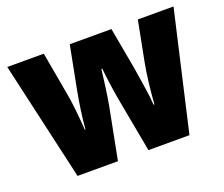

<svg xmlns="http://www.w3.org/2000/svg" viewBox="-96 -697 981 840"><g transform="rotate(-20 394.0 -276.5)"><path d="M418 -243Q411 -280 404.5 -326Q398 -372 395 -404H391Q387 -368 380.5 -322Q374 -276 368 -242L321 0H133L7 -553H177L210 -368Q218 -329 223.5 -277Q229 -225 232 -179H235Q238 -219 245 -267.5Q252 -316 260 -357L298 -553H492L528 -354Q535 -308 542.5 -260.5Q550 -213 552 -179H556Q559 -224 565 -275.5Q571 -327 579 -368L615 -553H781L654 0H463Z"/></g></svg>

Font: Noto Sans Tamil Condensed Black
Style: Regular
Weight: 900
Width: 3
Designer: Jelle Bosma - Monotype Design Team
Foundry: Monotype Imaging Inc.
Version: Version 2.004; ttfautohint (v1.8.4.7-5d5b)